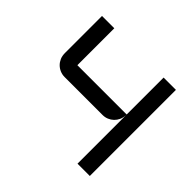

<svg xmlns="http://www.w3.org/2000/svg" viewBox="-161 -902 1104 1104"><g transform="rotate(45 390.5 -350.0)"><path d="M89.8 -700.2H189.9V-399.9H590.8V-700.2H690.9V0H590.8V-395.5Q589.8 -372.6 582 -355.7Q574.2 -338.9 561.3 -326.4Q548.3 -314 531.2 -306.9Q514.2 -299.8 494.6 -299.8H186Q166 -299.8 148.4 -307.4Q130.9 -314.9 117.9 -327.9Q105 -340.8 97.4 -358.4Q89.8 -376 89.8 -399.9Z"/></g></svg>

Font: Aldrich [RUS by Daymarius]
Style: Regular
Weight: 400
Designer: Matthew Desmond
Foundry: Matthew Desmond
Version: Version 1.002 August 24, 2018